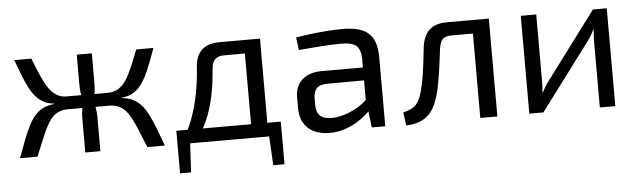

<svg xmlns="http://www.w3.org/2000/svg" viewBox="-44 -654 3165 952"><g transform="rotate(-5 1538.5 -177.5)"><path d="M741 -487Q725 -444 711.5 -409Q698 -374 684 -347Q670 -320 653.5 -300.5Q637 -281 615 -269.5Q593 -258 563 -255V-253Q595 -250 618 -238.5Q641 -227 658.5 -207.5Q676 -188 691 -158.5Q706 -129 721.5 -89.5Q737 -50 755 0H668Q645 -58 627 -100Q609 -142 591.5 -169Q574 -196 551.5 -208.5Q529 -221 496 -221V-285Q526 -285 548.5 -299Q571 -313 588 -339Q605 -365 621 -402.5Q637 -440 655 -487ZM133 -487Q151 -440 167.5 -402.5Q184 -365 201 -339Q218 -313 240 -299Q262 -285 292 -285V-221Q260 -221 237.5 -208.5Q215 -196 197.5 -169Q180 -142 162.5 -100Q145 -58 121 0H34Q52 -50 67.5 -89.5Q83 -129 98 -158.5Q113 -188 130.5 -207.5Q148 -227 171.5 -238.5Q195 -250 226 -253V-255Q196 -258 174.5 -269.5Q153 -281 136 -300.5Q119 -320 105 -347Q91 -374 77.5 -409Q64 -444 48 -487ZM376 -285V-221H269V-285ZM434 -487V-342Q434 -319 431.5 -297.5Q429 -276 422 -255Q427 -234 430.5 -213Q434 -192 434 -173V0H359V-173Q359 -192 362.5 -213Q366 -234 371 -255Q364 -276 361.5 -297.5Q359 -319 359 -342V-487ZM520 -285V-221H418V-285Z M1259 -487V-420H1085Q1029 -420 1024 -361Q1019 -289 1006 -226Q993 -163 969.5 -107.5Q946 -52 906 0H835Q874 -58 896.5 -119.5Q919 -181 931 -245.5Q943 -310 947 -375Q951 -431 981.5 -459Q1012 -487 1071 -487ZM881 -5 873 144H818V-5ZM1338 -68V0H818V-68ZM1338 -5V144H1282L1274 -5ZM1271 -487V0H1190V-487Z M1686 -499Q1740 -499 1777 -484.5Q1814 -470 1833 -436Q1852 -402 1852 -343V0H1785L1772 -106L1767 -117V-343Q1766 -388 1746 -407.5Q1726 -427 1668 -427Q1629 -427 1571.5 -423Q1514 -419 1458 -414L1450 -477Q1484 -483 1525 -488Q1566 -493 1608 -496Q1650 -499 1686 -499ZM1812 -300 1811 -236 1579 -235Q1544 -234 1529.5 -216.5Q1515 -199 1515 -168V-137Q1515 -99 1533.5 -81.5Q1552 -64 1591 -64Q1619 -64 1654.5 -74.5Q1690 -85 1726 -107Q1762 -129 1792 -163V-100Q1782 -86 1761.5 -67.5Q1741 -49 1712.5 -31.5Q1684 -14 1649 -2.5Q1614 9 1574 9Q1531 9 1498 -6.5Q1465 -22 1447 -52.5Q1429 -83 1429 -127V-180Q1429 -237 1464.5 -268.5Q1500 -300 1564 -300Z M2397 -487V-420H2219Q2188 -420 2174.5 -406.5Q2161 -393 2156 -359Q2151 -315 2144.5 -269Q2138 -223 2130 -180Q2122 -137 2109 -103Q2097 -68 2076 -44Q2055 -20 2025.5 -8Q1996 4 1956 5L1947 -60Q1974 -67 1990.5 -76Q2007 -85 2016.5 -98Q2026 -111 2033 -128Q2042 -152 2049 -183Q2056 -214 2061 -248Q2066 -282 2069.5 -314.5Q2073 -347 2076 -373Q2083 -429 2112.5 -458Q2142 -487 2203 -487ZM2410 -487V0H2325V-487Z M2997 -487V0H2920V-323Q2920 -339 2921 -354.5Q2922 -370 2923 -388H2921Q2915 -374 2905.5 -358.5Q2896 -343 2887 -331L2639 0H2569V-487H2646V-164Q2646 -148 2645.5 -132.5Q2645 -117 2643 -99H2645Q2653 -114 2662 -129Q2671 -144 2680 -155L2928 -487Z"/></g></svg>

Font: Exo 2
Style: Regular
Weight: 400
Designer: Natanael Gama
Foundry: Natanael Gama
Version: Version 2.010